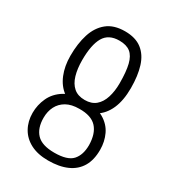

<svg xmlns="http://www.w3.org/2000/svg" viewBox="-174 -806 828 915"><g transform="rotate(30 239.5 -348.5)"><path d="M232 -278Q183 -278 148 -303.5Q113 -329 94.5 -374Q76 -419 76 -476Q76 -543 92.5 -595Q109 -647 146 -677Q183 -707 244 -707Q302 -707 337 -680Q372 -653 387.5 -603.5Q403 -554 403 -486Q403 -418 382.5 -371.5Q362 -325 324 -301.5Q286 -278 232 -278ZM233 10Q176 10 136.5 -10.5Q97 -31 76.5 -67.5Q56 -104 56 -150Q56 -194 74.5 -234Q93 -274 134 -299.5Q175 -325 244 -325Q309 -325 348 -302Q387 -279 405 -241Q423 -203 423 -158Q423 -102 401 -65Q379 -28 336.5 -9Q294 10 233 10ZM240 -37Q312 -37 339 -67Q366 -97 366 -151Q365 -214 335 -246.5Q305 -279 240 -278Q197 -278 169 -262Q141 -246 127 -218.5Q113 -191 113 -156Q113 -99 142.5 -68Q172 -37 240 -37ZM240 -327Q277 -327 300 -346.5Q323 -366 334 -401Q345 -436 345 -479Q345 -543 335.5 -581.5Q326 -620 304 -637.5Q282 -655 243 -655Q184 -655 159.5 -612.5Q135 -570 135 -486Q135 -439 145.5 -403Q156 -367 179 -347Q202 -327 240 -327Z"/></g></svg>

Font: Truculenta Light
Style: Regular
Weight: 300
Version: Version 1.002